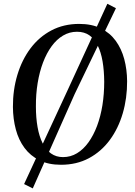

<svg xmlns="http://www.w3.org/2000/svg" viewBox="-20 -882 730 1040"><path d="M310.5 10.5Q242.5 10.5 193.5 -13.8Q144.5 -38 112.8 -80.8Q81 -123.5 65.8 -180.5Q50.5 -237.5 50 -302.5Q49.5 -394.5 74 -476Q98.5 -557.5 145 -619.8Q191.5 -682 258.2 -717.2Q325 -752.5 409 -752.5Q477.5 -752.5 526.5 -728.2Q575.5 -704 606.8 -661Q638 -618 653 -562Q668 -506 668.5 -442.5Q669 -350.5 645 -268.5Q621 -186.5 574.8 -123.8Q528.5 -61 461.8 -25.2Q395 10.5 310.5 10.5ZM321.5 -31Q362.5 -31 397.2 -52Q432 -73 459.2 -111Q486.5 -149 505.8 -200.2Q525 -251.5 534.8 -312.2Q544.5 -373 544.5 -439.5Q544 -500.5 535.5 -550Q527 -599.5 509.2 -635.5Q491.5 -671.5 464 -690.8Q436.5 -710 397 -710Q356.5 -710 321.8 -689.5Q287 -669 259.8 -631.8Q232.5 -594.5 213.2 -543.8Q194 -493 184 -432.5Q174 -372 174.5 -305Q174.5 -244 183.5 -193.5Q192.5 -143 210.5 -106.8Q228.5 -70.5 256.2 -50.8Q284 -31 321.5 -31ZM110.5 115 346 -393 561.5 -861.5 608 -837.5 384 -371.5 157.5 138.5Z"/></svg>

Font: Merriweather 72pt Medium
Style: Italic
Weight: 500
Italic angle: -7.8°
Version: Version 2.101